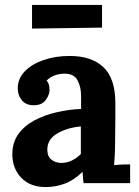

<svg xmlns="http://www.w3.org/2000/svg" viewBox="-20 -743 564 779"><path d="M319 0Q317 -14 316.5 -23.5Q316 -33 315 -46Q281 -12 243 2Q205 16 166 16Q102 16 66 -22Q30 -60 30 -117Q30 -165 54.5 -199Q79 -233 119.5 -254.5Q160 -276 209.5 -287.5Q259 -299 309 -301V-353Q309 -392 293.5 -419Q278 -446 237 -444Q195 -442 169 -416Q177 -407 179 -396.5Q181 -386 181 -378Q181 -358 165 -336.5Q149 -315 114 -316Q84 -317 68 -337Q52 -357 52 -384Q52 -424 80.5 -453.5Q109 -483 157 -499.5Q205 -516 263 -516Q351 -516 399.5 -470.5Q448 -425 448 -325Q448 -291 448 -267Q448 -243 447.5 -219Q447 -195 447 -161Q447 -147 446 -121.5Q445 -96 443 -73Q460 -75 479 -75.5Q498 -76 508 -76V0ZM308 -230Q252 -225 211.5 -201Q171 -177 172 -134Q173 -106 190 -94Q207 -82 229 -82Q252 -82 272 -92Q292 -102 308 -118ZM110 -627V-723H394V-631Z"/></svg>

Font: Lora
Style: Bold
Weight: 700
Designer: Olga Karpushina, Alexei Vanyashin (Cyrillic)
Foundry: Cyreal
Version: Version 3.006; ttfautohint (v1.8.4.7-5d5b);gftools[0.9.30]